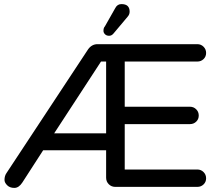

<svg xmlns="http://www.w3.org/2000/svg" viewBox="-20 -914 1080 939"><path d="M945 -85Q963 -85 975.5 -72.5Q988 -60 988 -42Q988 -24 975.5 -12Q963 0 945 0H544Q525 0 512 -13Q499 -26 499 -45V-179H191L89 -21Q72 5 50 5Q28 5 15 -8Q2 -21 2 -34Q2 -54 12 -68L411 -673Q429 -698 457 -698H945Q963 -698 975.5 -685.5Q988 -673 988 -655Q988 -637 975.5 -625Q963 -613 945 -613H590V-392H909Q927 -392 939.5 -379.5Q952 -367 952 -349Q952 -331 939.5 -319Q927 -307 909 -307H590V-85ZM499 -613H474L245 -262H499ZM544 -875Q554 -894 574 -894Q614 -894 614 -857Q614 -843 604 -832L535 -750Q526 -739 513.5 -739Q501 -739 493.5 -746.5Q486 -754 486 -763Q486 -778 493 -785Z"/></svg>

Font: Varela Round
Style: Regular
Weight: 400
Designer: Joe Prince
Foundry: Joe Prince
Version: Version 1.000